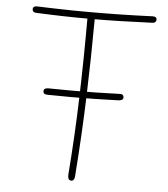

<svg xmlns="http://www.w3.org/2000/svg" viewBox="-55 -819 775 888"><g transform="rotate(5 332.5 -375.0)"><path d="M79 -739Q72 -739 67 -743Q62 -747 62 -754Q62 -762 67 -765.5Q72 -769 79 -769Q115 -768 159.5 -766.5Q204 -765 248.5 -764.5Q293 -764 329 -764Q402 -764 474 -765.5Q546 -767 618 -770Q628 -770 632.5 -766.5Q637 -763 637 -755Q637 -750 632.5 -745Q628 -740 618 -740Q546 -737 475 -735Q404 -733 332 -733Q269 -733 206.5 -734.5Q144 -736 79 -739ZM318 -738Q318 -742 319 -746Q320 -750 322.5 -753Q325 -756 328 -757.5Q331 -759 335 -759Q339 -759 342 -757.5Q345 -756 347.5 -753Q350 -750 351 -746Q352 -742 352 -738Q351 -545 345 -368Q339 -191 325 -6Q325 3 322.5 9Q320 15 317 17.5Q314 20 309 20Q304 20 300 17.5Q296 15 294.5 9Q293 3 293 -6Q307 -184 312.5 -364.5Q318 -545 318 -738ZM166 -366Q156 -366 150.5 -369Q145 -372 145 -382Q145 -390 151.5 -393Q158 -396 166 -396Q220 -395 275 -395Q330 -395 385.5 -396Q441 -397 494 -399Q506 -400 511 -396Q516 -392 516 -384Q516 -377 511 -373.5Q506 -370 494 -369Q440 -367 385 -366Q330 -365 275 -365Q220 -365 166 -366Z"/></g></svg>

Font: Playpen Sans Thin
Style: Regular
Weight: 250
Designer: Laura Meseguer, Veronika Burian, José Scaglione
Foundry: TypeTogether
Version: Version 1.001